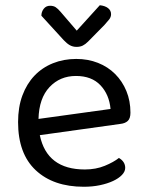

<svg xmlns="http://www.w3.org/2000/svg" viewBox="-20 -700 559 733"><path d="M132 -184Q159 -53 304 -53Q346 -53 380 -67Q414 -81 434 -97Q458 -83 458 -59Q458 -45 445.5 -32Q433 -19 411.5 -9Q390 1 361.5 7Q333 13 300 13Q184 13 116.5 -50Q49 -113 49 -234Q49 -291 65.5 -335.5Q82 -380 111.5 -411Q141 -442 182 -458.5Q223 -475 271 -475Q316 -475 354 -460Q392 -445 419.5 -417.5Q447 -390 462.5 -352.5Q478 -315 478 -270Q478 -248 468 -238.5Q458 -229 440 -227ZM127 -246 402 -284Q397 -339 363.5 -374.5Q330 -410 270 -410Q209 -410 169 -367.5Q129 -325 127 -246ZM273 -583 361 -680Q381 -678 392.5 -669Q404 -660 404 -646Q404 -635 397 -626Q390 -617 379 -605L316 -541Q306 -531 296 -526Q286 -521 272 -521Q258 -521 246.5 -527.5Q235 -534 223 -547L138 -640Q138 -655 147 -666.5Q156 -678 171 -678Q184 -678 192.5 -672.5Q201 -667 212 -654Z"/></svg>

Font: Baloo 2 Latin
Style: Regular
Weight: 400
Designer: Sarang Kulkarni and Ek Type
Foundry: Ek Type
Version: Version 1.001